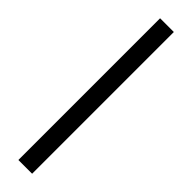

<svg xmlns="http://www.w3.org/2000/svg" viewBox="-342 -729 958 958"><g transform="rotate(45 137.5 -250.0)"><path d="M89 250H186V-750H89Z"/></g></svg>

Font: Falling Sky
Style: SeBd
Weight: 600
Designer: Paul D. Hunt
Foundry: Adobe Systems Incorporated
Version: Version 1.02